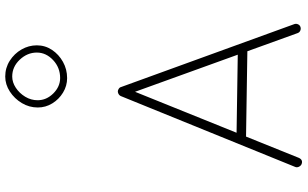

<svg xmlns="http://www.w3.org/2000/svg" viewBox="-234 -884 1141 712"><g transform="rotate(-90 336.0 -527.5)"><path d="M83 20.5Q76.7 17.1 73.7 10Q70.8 2.9 73.7 -3.4L336.4 -649.9Q339.8 -656.7 347.4 -659.4Q355 -662.1 361.3 -658.2Q368.2 -654.8 369.6 -648.9L603 -6.3Q605.5 0.5 602.5 7.3Q599.6 14.2 592.8 16.6Q585.9 19 579.1 16.1Q572.3 13.2 569.8 6.3L502.4 -180.2L186 -185.1L106.9 11.2Q99.1 27.3 83 20.5ZM352.1 -596.7 200.2 -220.2 489.7 -215.8ZM524.4 -960.9Q524.4 -930.2 507.6 -904.8Q490.7 -879.4 463.1 -864Q435.5 -848.6 402.8 -848.6Q374 -848.6 349.1 -863.8Q324.2 -878.9 309.1 -903.6Q293.9 -928.2 293.9 -957.5Q293.9 -989.3 310.3 -1016.6Q326.7 -1043.9 353 -1061Q379.4 -1078.1 408.7 -1078.1Q440.9 -1078.1 467.3 -1061.3Q493.7 -1044.4 509 -1017.8Q524.4 -991.2 524.4 -960.9ZM497.6 -960.9Q497.6 -996.1 471.2 -1024.2Q444.8 -1052.2 408.7 -1052.2Q387.2 -1052.2 366.9 -1038.8Q346.7 -1025.4 333.7 -1003.9Q320.8 -982.4 320.8 -958Q320.8 -925.3 345.9 -899.9Q371.1 -874.5 403.3 -874.5Q441.9 -874.5 469.7 -900.6Q497.6 -926.8 497.6 -960.9Z"/></g></svg>

Font: Mikhak-FD ExtraLight
Style: Regular
Weight: 200
Designer: Amin Abedi
Version: Version 3.2